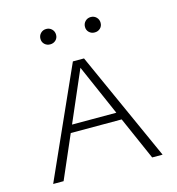

<svg xmlns="http://www.w3.org/2000/svg" viewBox="-95 -701 721 783"><g transform="rotate(-15 265.0 -309.0)"><path d="M193.5 -562Q184 -553 170 -553Q156 -553 146.5 -562Q137 -571 137 -585Q137 -599 146.5 -608.5Q156 -618 170 -618Q184 -618 193.5 -608.5Q203 -599 203 -585Q203 -571 193.5 -562ZM381.5 -562Q372 -553 358 -553Q344 -553 334.5 -562Q325 -571 325 -585Q325 -599 334.5 -608.5Q344 -618 358 -618Q372 -618 381.5 -608.5Q391 -599 391 -585Q391 -571 381.5 -562ZM452 0 372 -182H157L78 0H34L241 -462H288L496 0ZM171 -214H358L264 -429Z"/></g></svg>

Font: EauTestSC Light
Style: Regular
Weight: 300
Designer: Christian Thalmann (Catharsis Fonts)
Version: Version 0.001;PS 000.001;hotconv 1.0.88;makeotf.lib2.5.64775